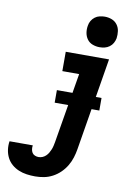

<svg xmlns="http://www.w3.org/2000/svg" viewBox="-179 -836 783 1114"><g transform="rotate(10 212.5 -278.5)"><path d="M108 213Q83 213 58 209.5Q33 206 10.5 196.5Q-12 187 -30 171.5Q-48 156 -59 134.5Q-70 113 -73.5 88Q-77 63 -73 38H64Q62 49 63.5 60.5Q65 72 70.5 81Q76 90 86.5 94.5Q97 99 108 99Q120 99 131 94.5Q142 90 151 81.5Q160 73 166 62.5Q172 52 176.5 41Q181 30 183.5 18.5Q186 7 188 -4L257 -416H158V-530H413L323 15Q319 40 311 65.5Q303 91 289 114.5Q275 138 255 157.5Q235 177 210.5 190Q186 203 160 208Q134 213 108 213ZM346 -590Q325 -590 305 -597.5Q285 -605 273 -621.5Q261 -638 257.5 -659Q254 -680 258 -702Q260 -717 268 -730.5Q276 -744 288.5 -753.5Q301 -763 316.5 -766.5Q332 -770 346 -770Q368 -770 387.5 -762.5Q407 -755 419.5 -738.5Q432 -722 435 -701Q438 -680 435 -658Q432 -643 424.5 -629.5Q417 -616 404 -606.5Q391 -597 376 -593.5Q361 -590 346 -590ZM146 -228V-302H409V-228Z"/></g></svg>

Font: Iosevka Slab Heavy Oblique
Style: Regular
Weight: 900
Italic angle: -9°
Monospace: yes
Designer: Belleve Invis
Foundry: Belleve Invis
Version: Version 11.1.1; ttfautohint (v1.8.3)